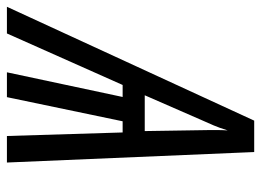

<svg xmlns="http://www.w3.org/2000/svg" viewBox="-185 -635 755 555"><g transform="rotate(90 192.5 -357.5)"><path d="M-65.4 0 263.7 -714.8H354.5L384.8 0H308.1L297.9 -334.5H265.6L195.8 0H124L195.3 -334.5H160.6L11.7 0ZM190.4 -398.4H293.9L291 -583Q291 -590.8 291 -597.9Q291 -605 291 -611.8Q291 -618.7 291.3 -625.2Q291.5 -631.8 292 -638.2Q287.6 -624.5 284.7 -616.2Q281.7 -607.9 277.6 -597.9Q273.4 -587.9 264.2 -567.4Z"/></g></svg>

Font: Open Sans Condensed
Style: Italic
Weight: 400
Width: 3
Italic angle: -12°
Designer: Monotype Design Team
Foundry: Monotype Imaging Inc.
Version: Version 3.000